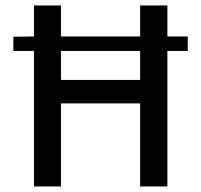

<svg xmlns="http://www.w3.org/2000/svg" viewBox="-20 -675 729 695"><path d="M103 0V-490.7H28.3V-542L103 -543V-655.3H200.7V-543H487.3V-655.3H585.9V-543H659.7V-490.7H585.9V0H487.3V-300.8H200.7V0ZM200.7 -385.7H487.3V-490.7H200.7Z"/></svg>

Font: Varta Light SemiBold
Style: Regular
Weight: 600
Version: Version 1.004